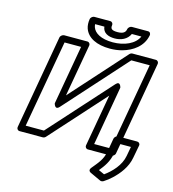

<svg xmlns="http://www.w3.org/2000/svg" viewBox="-157 -1051 1263 1403"><g transform="rotate(15 475.0 -349.5)"><path d="M724 -686H863L746 -25H620L698 -472C698 -472 688 -523 656 -487L240 -25H102L219 -686H344L265 -238C265 -238 276 -187 308 -223ZM720 -736C713 -736 704 -733 698 -726L329 -315L399 -711C401 -722 393 -736 378 -736H203C192 -736 176 -726 173 -711L48 0C46 11 54 25 69 25H244C251 25 260 22 266 15L635 -395L565 0C563 11 571 25 586 25H762C773 25 789 15 792 0L917 -711C919 -722 911 -736 896 -736ZM564 -809C613 -809 658 -829 678 -873H750C724 -812 644 -778 558 -778C470 -778 418 -809 404 -851C402 -858 400 -866 400 -873H470C475 -826 516 -809 564 -809ZM572 -859C526 -859 518 -873 522 -898C524 -909 516 -923 501 -923H381C370 -923 355 -913 352 -898C348 -873 349 -849 356 -828C379 -762 451 -728 549 -728C581 -728 613 -732 642 -740C717 -761 791 -810 807 -898C809 -909 802 -923 787 -923H665C654 -923 639 -913 636 -898C632 -874 616 -859 572 -859ZM747 170 703 150C735 111 767 68 778 4L791 -74H885L872 -3C859 71 800 132 747 170ZM645 148C627 170 644 181 650 184L732 222C739 225 749 224 757 219C778 206 797 191 815 174C860 132 909 72 922 -3L940 -99C943 -113 932 -124 919 -124H775C764 -124 749 -114 746 -99L728 4C717 66 684 100 645 148Z"/></g></svg>

Font: Asimov
Style: XWidOuIt
Weight: 500
Designer: Google
Version: Version 2.000980; 2014